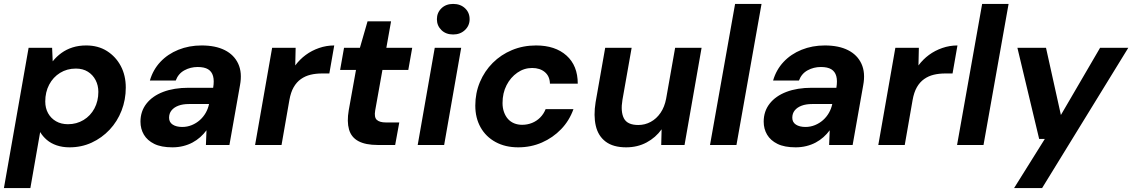

<svg xmlns="http://www.w3.org/2000/svg" viewBox="-37 -740 5779 980"><path d="M-17 220 109 -496H229L232 -427Q251 -451 276.5 -469.5Q302 -488 333.5 -498Q365 -508 403 -508Q464 -508 509 -479.5Q554 -451 579.5 -403Q605 -355 605 -293Q605 -231 583.5 -175.5Q562 -120 522.5 -78Q483 -36 431 -12Q379 12 318 12Q282 12 252.5 2Q223 -8 202 -26Q181 -44 168 -66L118 220ZM310 -106Q354 -106 389.5 -127.5Q425 -149 445 -186.5Q465 -224 465 -271Q465 -304 451 -331Q437 -358 411.5 -374Q386 -390 350 -390Q305 -390 269.5 -368Q234 -346 214 -308Q194 -270 194 -222Q194 -188 208.5 -162Q223 -136 249 -121Q275 -106 310 -106Z M843 12Q786 12 750.5 -5.5Q715 -23 697.5 -52.5Q680 -82 680 -119Q680 -172 710.5 -211Q741 -250 796 -271Q851 -292 926 -292H1051Q1057 -328 1050.5 -351.5Q1044 -375 1025 -386.5Q1006 -398 972 -398Q935 -398 904 -381Q873 -364 860 -329H728Q744 -384 781.5 -424Q819 -464 873.5 -486Q928 -508 992 -508Q1063 -508 1110.5 -484Q1158 -460 1179 -414.5Q1200 -369 1188 -305L1134 0H1014L1017 -75Q1003 -56 985 -40Q967 -24 945.5 -12.5Q924 -1 898 5.5Q872 12 843 12ZM893 -92Q919 -92 942 -101.5Q965 -111 983 -127Q1001 -143 1013 -164Q1025 -185 1030 -209H927Q896 -209 873.5 -200.5Q851 -192 838.5 -176.5Q826 -161 826 -139Q826 -116 844.5 -104Q863 -92 893 -92Z M1265 0 1352 -496H1472L1470 -406Q1493 -437 1523.5 -459.5Q1554 -482 1591.5 -495Q1629 -508 1669 -508L1644 -365H1607Q1575 -365 1548 -358.5Q1521 -352 1499 -336.5Q1477 -321 1462 -295Q1447 -269 1440 -229L1400 0Z M1891 0Q1829 0 1792.5 -19.5Q1756 -39 1744.5 -79Q1733 -119 1743 -177L1780 -383H1699L1719 -496H1800L1839 -631H1959L1935 -496H2067L2047 -383H1915L1878 -176Q1872 -141 1886.5 -128Q1901 -115 1932 -115H2001L1980 0Z M2095 0 2182 -496H2317L2230 0ZM2276 -564Q2239 -564 2216 -586.5Q2193 -609 2193 -642Q2193 -675 2216 -697.5Q2239 -720 2276 -720Q2313 -720 2336.5 -698Q2360 -676 2360 -642Q2360 -609 2336 -586.5Q2312 -564 2276 -564Z M2608 12Q2542 12 2492.5 -15Q2443 -42 2416 -90Q2389 -138 2389 -201Q2389 -265 2412.5 -321Q2436 -377 2478 -419Q2520 -461 2576.5 -484.5Q2633 -508 2699 -508Q2797 -508 2854.5 -456.5Q2912 -405 2912 -313H2770Q2769 -351 2744 -372Q2719 -393 2679 -393Q2638 -393 2603.5 -369Q2569 -345 2548.5 -305Q2528 -265 2528 -214Q2528 -189 2535.5 -168Q2543 -147 2556 -132.5Q2569 -118 2587.5 -110.5Q2606 -103 2628 -103Q2655 -103 2678.5 -112.5Q2702 -122 2720 -140Q2738 -158 2748 -183H2890Q2869 -124 2827 -80.5Q2785 -37 2729 -12.5Q2673 12 2608 12Z M3159 12Q3093 12 3054.5 -17Q3016 -46 3004 -98Q2992 -150 3003 -218L3052 -496H3187L3140 -230Q3130 -170 3147.5 -136Q3165 -102 3221 -102Q3255 -102 3284.5 -118Q3314 -134 3334.5 -164Q3355 -194 3363 -236L3409 -496H3544L3457 0H3338L3340 -80Q3310 -38 3263.5 -13Q3217 12 3159 12Z M3587 0 3715 -720H3850L3722 0Z M4024 12Q3967 12 3931.5 -5.5Q3896 -23 3878.5 -52.5Q3861 -82 3861 -119Q3861 -172 3891.5 -211Q3922 -250 3977 -271Q4032 -292 4107 -292H4232Q4238 -328 4231.5 -351.5Q4225 -375 4206 -386.5Q4187 -398 4153 -398Q4116 -398 4085 -381Q4054 -364 4041 -329H3909Q3925 -384 3962.5 -424Q4000 -464 4054.5 -486Q4109 -508 4173 -508Q4244 -508 4291.5 -484Q4339 -460 4360 -414.5Q4381 -369 4369 -305L4315 0H4195L4198 -75Q4184 -56 4166 -40Q4148 -24 4126.5 -12.5Q4105 -1 4079 5.5Q4053 12 4024 12ZM4074 -92Q4100 -92 4123 -101.5Q4146 -111 4164 -127Q4182 -143 4194 -164Q4206 -185 4211 -209H4108Q4077 -209 4054.5 -200.5Q4032 -192 4019.5 -176.5Q4007 -161 4007 -139Q4007 -116 4025.5 -104Q4044 -92 4074 -92Z M4446 0 4533 -496H4653L4651 -406Q4674 -437 4704.5 -459.5Q4735 -482 4772.5 -495Q4810 -508 4850 -508L4825 -365H4788Q4756 -365 4729 -358.5Q4702 -352 4680 -336.5Q4658 -321 4643 -295Q4628 -269 4621 -229L4581 0Z M4848 0 4976 -720H5111L4983 0Z M5139 220 5296 -31H5267L5156 -496H5302L5378 -153L5578 -496H5722L5282 220Z"/></svg>

Font: DM Sans 24pt
Style: Bold Italic
Weight: 700
Italic angle: -10°
Designer: Colophon Foundry, Jonny Pinhorn
Foundry: Colophon Foundry
Version: Version 4.004;gftools[0.9.30]